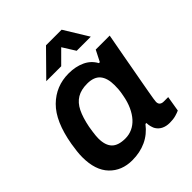

<svg xmlns="http://www.w3.org/2000/svg" viewBox="-202 -851 991 991"><g transform="rotate(-45 293.5 -355.5)"><path d="M192 12Q115 12 67.5 -37.5Q20 -87 20 -182Q20 -202 22.5 -223.5Q25 -245 29 -270Q53 -410 118 -474Q183 -538 276 -538Q326 -538 365 -520Q404 -502 424 -465H431L462 -526H564L540 -396Q533 -355 525.5 -315.5Q518 -276 512 -241.5Q506 -207 501 -180Q496 -153 493.5 -136Q491 -119 491 -115Q491 -101 499 -94.5Q507 -88 520 -88H553L539 -4Q529 1 510 6.5Q491 12 465 12Q439 12 419.5 2Q400 -8 389 -28Q385 -37 382 -48.5Q379 -60 379 -73H372Q339 -30 293.5 -9Q248 12 192 12ZM246 -93Q273 -93 297 -104Q321 -115 340 -136Q359 -157 373 -187.5Q387 -218 394 -257Q399 -282 400 -298Q401 -314 401 -327Q401 -379 378.5 -406Q356 -433 306 -433Q262 -433 232.5 -415.5Q203 -398 185 -361.5Q167 -325 156 -269Q153 -251 151 -237Q149 -223 148 -212Q147 -201 147 -192Q147 -142 170.5 -117.5Q194 -93 246 -93ZM166 -591 296 -723H410L491 -591H388L323 -695H379L275 -591Z"/></g></svg>

Font: Archivo Variable SemiBold
Style: Italic
Weight: 600
Italic angle: -10°
Designer: Hector Gatti
Foundry: Omnibus-Type
Version: Version 2.001